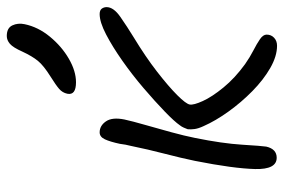

<svg xmlns="http://www.w3.org/2000/svg" viewBox="-152 -654 817 552"><g transform="rotate(-90 256.0 -377.5)"><path d="M401 11Q371 11 337 -8.5Q303 -28 270.5 -60Q238 -92 211.5 -129Q185 -166 170 -200Q163 -215 161.5 -226Q160 -237 161 -246Q163 -251 165.5 -257Q168 -263 172 -268Q183 -284 212 -312Q241 -340 279 -372.5Q317 -405 357.5 -433.5Q398 -462 433.5 -480.5Q469 -499 492 -499Q503 -499 507.5 -493Q512 -487 512 -479Q512 -459 484 -439.5Q456 -420 425 -401Q369 -367 326.5 -334Q284 -301 259 -276Q234 -251 232 -240Q230 -229 242 -202.5Q254 -176 281 -143Q308 -110 348 -81Q368 -67 387.5 -57Q407 -47 420 -38Q433 -29 433 -19Q433 -6 424 2.5Q415 11 401 11ZM79 10Q45 10 46.5 -52Q48 -114 70 -225Q78 -264 90.5 -312Q103 -360 113 -409Q115 -417 116.5 -424.5Q118 -432 119 -441Q125 -469 132 -484Q139 -499 152 -499Q171 -499 183.5 -481Q196 -463 189 -428Q184 -405 173.5 -368.5Q163 -332 152.5 -293.5Q142 -255 136 -225Q120 -146 116.5 -89.5Q113 -33 111 -20Q104 10 79 10ZM296 -567Q258 -567 263 -592Q266 -606 277 -615.5Q288 -625 312 -640Q344 -660 357.5 -676.5Q371 -693 384 -721Q396 -748 406.5 -757Q417 -766 429 -766Q452 -766 459.5 -750Q467 -734 463 -715Q455 -676 427 -642Q399 -608 363.5 -587.5Q328 -567 296 -567Z"/></g></svg>

Font: Shantell Sans Normal
Style: Italic
Weight: 300
Italic angle: -11.31°
Designer: Stephen Nixon, Anya Danilova, Shantell Martin
Foundry: Arrow Type
Version: Version 1.008;[a672d596b]